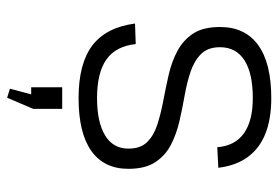

<svg xmlns="http://www.w3.org/2000/svg" viewBox="-144 -444 798 551"><g transform="rotate(90 255.5 -168.0)"><path d="M261 6Q162 6 110 -33.5Q58 -73 47 -156L106 -158Q112 -101 150 -74Q188 -47 261 -47Q330 -47 368 -70Q406 -93 406 -137Q406 -172 387 -191Q368 -210 337 -220Q306 -230 269 -237Q232 -244 194.5 -252.5Q157 -261 126 -277.5Q95 -294 76 -322.5Q57 -351 57 -400Q57 -472 109 -509.5Q161 -547 261 -547Q321 -547 363.5 -530Q406 -513 430.5 -479Q455 -445 461 -395L402 -392Q398 -443 362 -468.5Q326 -494 261 -494Q190 -494 152.5 -470Q115 -446 115 -400Q115 -365 134.5 -345.5Q154 -326 185 -315.5Q216 -305 253 -298.5Q290 -292 327 -283.5Q364 -275 395 -259Q426 -243 445 -214Q464 -185 464 -137Q464 -67 412.5 -30.5Q361 6 261 6ZM292 53V136L260 211L234 203L262 98L288 142H230V53Z"/></g></svg>

Font: Pathway Extreme 8pt Thin 12pt
Style: Regular
Weight: 100
Version: Version 1.001;gftools[0.9.26]